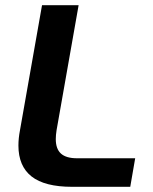

<svg xmlns="http://www.w3.org/2000/svg" viewBox="-20 -720 588 740"><path d="M51 -159Q51 -187 57 -218L142 -700H283L198 -218Q195 -199 195 -184Q195 -146 215 -128Q235 -110 277 -110H501L482 0H258Q152 0 101.5 -40Q51 -80 51 -159Z"/></svg>

Font: KoHo
Style: Bold Italic
Weight: 700
Italic angle: -10°
Version: Version 1.000; ttfautohint (v1.6)